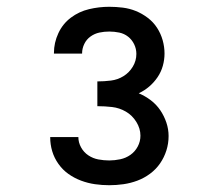

<svg xmlns="http://www.w3.org/2000/svg" viewBox="-20 -863 640 566"><path d="M302 -317Q281 -317 260 -320Q239 -323 219 -330.5Q199 -338 182 -350Q165 -362 152.5 -379.5Q140 -397 134 -417Q128 -437 128 -458Q128 -458 128 -458.5Q128 -459 128 -459H211Q211 -459 211 -459Q211 -459 211 -459Q211 -443 219 -428.5Q227 -414 240.5 -405Q254 -396 270 -393Q286 -390 302 -390Q318 -390 334.5 -393.5Q351 -397 364.5 -406.5Q378 -416 386 -431Q394 -446 394 -463Q394 -484 382 -503.5Q370 -523 351 -534Q332 -545 310.5 -547.5Q289 -550 267 -550V-623Q287 -623 307 -625.5Q327 -628 344 -638.5Q361 -649 371.5 -666.5Q382 -684 382 -704Q382 -719 375.5 -732.5Q369 -746 357.5 -755Q346 -764 331.5 -767Q317 -770 302 -770Q287 -770 273 -767Q259 -764 247 -755.5Q235 -747 228.5 -733.5Q222 -720 222 -706Q222 -706 222 -705.5Q222 -705 222 -705H139Q139 -706 139 -706Q139 -706 139 -707Q139 -737 152 -765Q165 -793 189 -811Q213 -829 242.5 -836Q272 -843 302 -843Q322 -843 342 -840.5Q362 -838 380.5 -830.5Q399 -823 415.5 -810.5Q432 -798 443 -781Q454 -764 459.5 -744.5Q465 -725 465 -705Q465 -687 460 -669Q455 -651 444.5 -635.5Q434 -620 420 -608Q406 -596 389 -588Q408 -580 424.5 -567.5Q441 -555 452.5 -538Q464 -521 470.5 -501.5Q477 -482 477 -462Q477 -440 470.5 -419.5Q464 -399 452 -381.5Q440 -364 422.5 -351Q405 -338 385 -330.5Q365 -323 344 -320Q323 -317 302 -317Z"/></svg>

Font: Iosevka SS04 Medium Extended
Style: Regular
Weight: 500
Width: 7
Monospace: yes
Designer: Belleve Invis
Foundry: Belleve Invis
Version: Version 19.0.0; ttfautohint (v1.8.4)